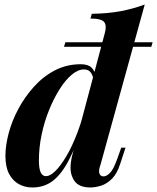

<svg xmlns="http://www.w3.org/2000/svg" viewBox="-20 -815 695 849"><path d="M424 -85Q415 -61 419.5 -48Q424 -35 438 -35Q451 -35 466.5 -50.5Q482 -66 499 -114L516 -162H535L511 -89Q498 -48 476 -25.5Q454 -3 428.5 5.5Q403 14 379 14Q317 14 300 -32Q291 -51 292 -79.5Q293 -108 304 -145L443 -667Q453 -701 441 -717Q429 -733 380 -733L386 -754Q457 -755 513 -765.5Q569 -776 620 -795ZM184 -36Q201 -36 224 -58Q247 -80 273 -123.5Q299 -167 323 -230.5Q347 -294 366 -376L351 -268Q318 -172 285.5 -109Q253 -46 214.5 -16Q176 14 123 14Q90 14 63 -1Q36 -16 20 -46.5Q4 -77 4 -126Q4 -172 18.5 -226.5Q33 -281 61.5 -334Q90 -387 130.5 -432Q171 -477 223 -504Q275 -531 337 -531Q369 -531 384.5 -516.5Q400 -502 403 -476L395 -456Q391 -482 381 -495Q371 -508 351 -508Q325 -508 297 -484.5Q269 -461 243.5 -420.5Q218 -380 197 -328.5Q176 -277 164 -219.5Q152 -162 152 -105Q152 -71 159.5 -53.5Q167 -36 184 -36ZM655 -628 649 -608H263L269 -628Z"/></svg>

Font: Playfair Display
Style: Bold Italic
Weight: 700
Italic angle: -14°
Designer: Claus Eggers Sørensen
Foundry: Claus Eggers Sørensen
Version: Version 1.203